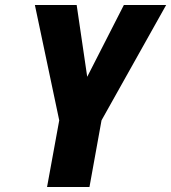

<svg xmlns="http://www.w3.org/2000/svg" viewBox="-20 -745 682 765"><path d="M216 -265.5 119 -725H285.5L327.5 -439L473.5 -725H642L384.5 -265.5L336.5 0H167.5Z"/></svg>

Font: JuliaMono ExtraBold
Style: Italic
Weight: 800
Italic angle: -9°
Monospace: yes
Designer: cormullion
Foundry: corm
Version: Version 0.057; ttfautohint (v1.8.4)